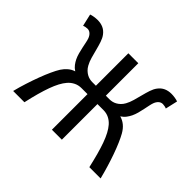

<svg xmlns="http://www.w3.org/2000/svg" viewBox="-140 -996 1266 1266"><g transform="rotate(45 493.0 -362.5)"><path d="M537.1 -410.2H571.3Q583 -410.2 595.9 -413.1Q608.9 -416 621.3 -422.9Q633.8 -429.7 645.5 -440.9Q657.2 -452.1 666.5 -468.8Q679.2 -491.7 687.5 -521Q695.8 -550.3 703.4 -580.1Q710.9 -609.9 719.7 -636.5Q728.5 -663.1 742.2 -681.2Q759.3 -704.1 782.5 -714.6Q805.7 -725.1 835 -725.1Q850.6 -725.1 867.7 -722.4Q884.8 -719.7 896 -715.3L876.5 -629.9Q870.6 -632.8 860.4 -635Q850.1 -637.2 842.3 -637.2Q825.2 -637.2 812.7 -625.7Q800.3 -614.3 793.5 -595.7Q789.1 -583.5 785.4 -565.4Q781.7 -547.4 777.3 -526.4Q772.9 -505.4 767.1 -483.4Q761.2 -461.4 752 -441.9Q744.1 -425.8 732.2 -409.7Q720.2 -393.6 700.7 -380.9Q727.1 -374 749.3 -356Q771.5 -337.9 788.6 -307.6Q801.8 -284.2 816.4 -250.2Q831.1 -216.3 845.5 -175.8Q859.9 -135.3 873.5 -90.3Q887.2 -45.4 898.4 0H793.5Q780.8 -55.2 768.6 -100.1Q756.3 -145 743.4 -180.7Q730.5 -216.3 716.3 -242.9Q702.1 -269.5 686 -288.1Q668.9 -308.1 645.3 -320.1Q621.6 -332 593.3 -332H537.1V0H444.3V-332H388.2Q359.9 -332 336.2 -320.1Q312.5 -308.1 295.4 -288.1Q279.3 -269.5 265.1 -242.9Q251 -216.3 238 -180.7Q225.1 -145 212.6 -100.1Q200.2 -55.2 188 0H83Q94.2 -45.4 109.4 -92.5Q124.5 -139.6 140.6 -182.6Q156.7 -225.6 172.9 -260.7Q189 -295.9 202.6 -317.4Q216.8 -339.4 236.6 -356.4Q256.3 -373.5 280.8 -380.9Q261.2 -393.6 249.3 -409.7Q237.3 -425.8 229.5 -441.9Q220.2 -461.4 214.4 -483.4Q208.5 -505.4 204.1 -526.4Q199.7 -547.4 196 -565.4Q192.4 -583.5 188 -595.7Q181.2 -614.3 168.7 -625.7Q156.2 -637.2 139.2 -637.2Q131.3 -637.2 121.1 -635Q110.8 -632.8 105 -629.9L85.4 -715.3Q96.7 -719.7 113.8 -722.4Q130.9 -725.1 146.5 -725.1Q175.8 -725.1 199 -714.6Q222.2 -704.1 239.3 -681.2Q252.9 -663.1 261.7 -636.5Q270.5 -609.9 278.1 -580.1Q285.6 -550.3 293.9 -521Q302.2 -491.7 314.9 -468.8Q324.2 -452.1 335.9 -440.9Q347.7 -429.7 360.1 -422.9Q372.6 -416 385.5 -413.1Q398.4 -410.2 410.2 -410.2H444.3V-712.9H537.1Z"/></g></svg>

Font: Andika Compact
Style: Regular
Weight: 400
Designer: Victor Gaultney, Annie Olsen, Julie Remington, Don Collingsworth, Eric Hays, Becca Hirsbrunner
Foundry: SIL International
Version: Version 5.000 ; LnSpcTght